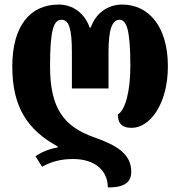

<svg xmlns="http://www.w3.org/2000/svg" viewBox="-20 -570 792 844"><path d="M454 254C514 254 557 240 557 185C557 108 495 69 395 34C261 -13 200 -93 200 -278C200 -441 216 -483 251 -483C284 -483 296 -441 296 -340V-181H457V-340C457 -441 473 -483 505 -483C536 -483 553 -441 553 -279C553 -169 531 -86 498 -67C498 -34 510 -8 559 -8C638 -8 718 -111 718 -279C718 -458 630 -550 517 -550C455 -550 401 -513 379 -449H374C352 -513 299 -550 238 -550C114 -550 34 -458 34 -278C34 -98 102 2 234 74V78C195 85 161 99 136 117L165 163C203 142 244 129 301 129C399 129 454 181 454 254Z"/></svg>

Font: Noto Serif Georgian ExtraCondensed Black
Style: Regular
Weight: 900
Width: 2
Designer: Monotype Design Team, Akaki Razmadze
Foundry: Google LLC
Version: Version 2.003